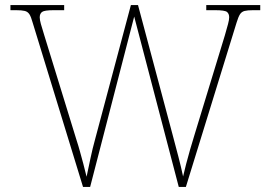

<svg xmlns="http://www.w3.org/2000/svg" viewBox="-20 -734 1061 754"><path d="M108 -646Q102 -668 95.5 -678Q89 -688 77.5 -691Q66 -694 43 -694H21V-714H232V-694H191Q154 -694 145 -687Q136 -680 136 -666Q136 -656 140.5 -640Q145 -624 154 -595L279 -189Q289 -158 295 -135.5Q301 -113 307 -91.5Q313 -70 320 -40Q329 -82 336 -115.5Q343 -149 354 -189L494 -714H522L657 -208Q670 -159 680.5 -119Q691 -79 699 -41Q704 -63 711 -90Q718 -117 726.5 -146.5Q735 -176 744 -205L863 -595Q871 -623 875.5 -639.5Q880 -656 880 -666Q880 -680 871.5 -687Q863 -694 825 -694H790V-714H1002V-694H974Q952 -694 940.5 -691Q929 -688 922.5 -678Q916 -668 909 -645L710 0H682L507 -669L334 0H306Z"/></svg>

Font: Noto Serif Thai Thin
Style: Regular
Weight: 250
Version: Version 2.001